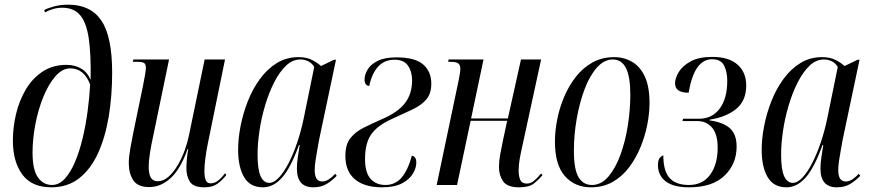

<svg xmlns="http://www.w3.org/2000/svg" viewBox="-20 -790 3718 820"><path d="M199 10Q116 10 75.5 -44.5Q35 -99 35 -190Q35 -246 48.5 -303Q62 -360 90 -407.5Q118 -455 161.5 -484Q205 -513 264 -513Q299 -513 326 -497.5Q353 -482 367 -449Q369 -559 359 -626.5Q349 -694 322 -725.5Q295 -757 246 -757Q224 -757 205 -751Q186 -745 172 -737L169 -747Q183 -755 210.5 -762.5Q238 -770 272 -770Q367 -770 413 -702Q459 -634 459 -480Q459 -381 444.5 -293Q430 -205 399 -136.5Q368 -68 318.5 -29Q269 10 199 10ZM202 0Q232 0 256.5 -26.5Q281 -53 300 -97.5Q319 -142 332.5 -198Q346 -254 354 -313.5Q362 -373 365 -429Q339 -498 280 -498Q246 -498 216.5 -464Q187 -430 165 -376Q143 -322 131 -259Q119 -196 119 -138Q119 -65 142 -32.5Q165 0 202 0Z M853 10Q806 10 791 -14Q776 -38 776 -72Q776 -86 778 -109.5Q780 -133 784 -153H781Q751 -68 709 -29.5Q667 9 617 9Q568 9 549 -20.5Q530 -50 530 -93Q530 -119 536.5 -156Q543 -193 549 -222L591 -425Q596 -450 599.5 -470.5Q603 -491 603 -500Q603 -515 596 -520.5Q589 -526 564 -526H547L550 -536H702L633 -203Q626 -172 620.5 -136.5Q615 -101 615 -80Q615 -46 624.5 -31Q634 -16 653 -16Q678 -16 699.5 -35Q721 -54 739 -84.5Q757 -115 769 -148.5Q781 -182 787 -212L854 -536H941L867 -174Q861 -144 857 -113.5Q853 -83 853 -60Q853 -35 858.5 -21Q864 -7 880 -7Q897 -7 912.5 -19.5Q928 -32 941 -50L947 -43Q930 -21 909 -5.5Q888 10 853 10Z M1103 10Q1048 10 1022.5 -33.5Q997 -77 997 -150Q997 -198 1007.5 -252Q1018 -306 1038.5 -358Q1059 -410 1090 -452.5Q1121 -495 1162 -520.5Q1203 -546 1255 -546Q1289 -546 1312.5 -534Q1336 -522 1351 -508L1407 -535H1415L1343 -194Q1340 -177 1335.5 -152.5Q1331 -128 1327.5 -104Q1324 -80 1324 -63Q1324 -15 1356 -15Q1370 -15 1383.5 -23.5Q1397 -32 1412 -48L1418 -39Q1401 -21 1377 -5.5Q1353 10 1318 10Q1248 10 1248 -70Q1248 -94 1252 -119Q1256 -144 1260 -171H1257Q1222 -74 1185 -32Q1148 10 1103 10ZM1130 -9Q1150 -9 1171.5 -32Q1193 -55 1213 -94Q1233 -133 1249.5 -182Q1266 -231 1277 -284L1322 -504Q1312 -521 1296 -528.5Q1280 -536 1263 -536Q1229 -536 1201 -509Q1173 -482 1150.5 -437.5Q1128 -393 1112 -339Q1096 -285 1088 -230.5Q1080 -176 1080 -130Q1080 -66 1093 -37.5Q1106 -9 1130 -9Z M1612 10Q1536 10 1495.5 -24.5Q1455 -59 1455 -124Q1455 -173 1476.5 -200Q1498 -227 1533 -244.5Q1568 -262 1611 -281Q1679 -310 1709.5 -349.5Q1740 -389 1740 -447Q1740 -484 1722.5 -509.5Q1705 -535 1665 -535Q1622 -535 1595 -505.5Q1568 -476 1557 -423Q1537 -424 1537 -451Q1537 -471 1550 -493Q1563 -515 1593 -530Q1623 -545 1673 -545Q1753 -545 1787.5 -514.5Q1822 -484 1822 -433Q1822 -390 1800.5 -365Q1779 -340 1741.5 -322.5Q1704 -305 1656 -283Q1593 -255 1566 -217Q1539 -179 1539 -111Q1539 -53 1562.5 -26.5Q1586 0 1626 0Q1668 0 1695 -31.5Q1722 -63 1739 -125Q1747 -124 1752.5 -117Q1758 -110 1758 -96Q1758 -73 1743.5 -48.5Q1729 -24 1697 -7Q1665 10 1612 10Z M2197 10Q2146 10 2128.5 -16Q2111 -42 2111 -76Q2111 -102 2116 -129Q2121 -156 2127 -185L2146 -274H1990L1932 0H1845L1939 -448Q1942 -464 1944 -475.5Q1946 -487 1946 -496Q1946 -512 1937.5 -519Q1929 -526 1902 -526H1894L1896 -536H2045L1992 -284H2149L2205 -536H2291L2214 -181Q2204 -137 2199.5 -111Q2195 -85 2195 -62Q2195 -37 2202 -21.5Q2209 -6 2230 -6Q2247 -6 2261 -18Q2275 -30 2291 -49L2297 -42Q2279 -21 2259 -5.5Q2239 10 2197 10Z M2504 10Q2435 10 2392.5 -38Q2350 -86 2350 -185Q2350 -229 2359.5 -278.5Q2369 -328 2389 -375.5Q2409 -423 2439 -461.5Q2469 -500 2510 -523Q2551 -546 2603 -546Q2645 -546 2679.5 -526Q2714 -506 2734 -463Q2754 -420 2754 -350Q2754 -307 2744.5 -258Q2735 -209 2715.5 -161.5Q2696 -114 2666.5 -75Q2637 -36 2596.5 -13Q2556 10 2504 10ZM2508 0Q2548 0 2578.5 -36Q2609 -72 2630 -129.5Q2651 -187 2661.5 -254.5Q2672 -322 2672 -385Q2672 -462 2653.5 -499Q2635 -536 2597 -536Q2560 -536 2529 -501Q2498 -466 2476.5 -408.5Q2455 -351 2443 -282.5Q2431 -214 2431 -147Q2431 -66 2451 -33Q2471 0 2508 0Z M2923 10Q2856 10 2823 -15.5Q2790 -41 2790 -85Q2790 -107 2798.5 -116.5Q2807 -126 2813 -126Q2813 -59 2840 -29.5Q2867 0 2922 0Q2981 0 3013 -44Q3045 -88 3045 -159Q3045 -217 3021 -245Q2997 -273 2958 -273H2895L2897 -283H2967Q3021 -283 3053.5 -326Q3086 -369 3086 -445Q3086 -483 3072.5 -510Q3059 -537 3021 -537Q2945 -537 2921 -394Q2863 -394 2863 -434Q2863 -456 2879 -482.5Q2895 -509 2930 -528Q2965 -547 3022 -547Q3093 -547 3130 -514Q3167 -481 3167 -425Q3167 -360 3124.5 -325Q3082 -290 3011 -279L3010 -276Q3068 -268 3097 -242.5Q3126 -217 3126 -164Q3126 -90 3074.5 -40Q3023 10 2923 10Z M3339 10Q3284 10 3258.5 -33.5Q3233 -77 3233 -150Q3233 -198 3243.5 -252Q3254 -306 3274.5 -358Q3295 -410 3326 -452.5Q3357 -495 3398 -520.5Q3439 -546 3491 -546Q3525 -546 3548.5 -534Q3572 -522 3587 -508L3643 -535H3651L3579 -194Q3576 -177 3571.5 -152.5Q3567 -128 3563.5 -104Q3560 -80 3560 -63Q3560 -15 3592 -15Q3606 -15 3619.5 -23.5Q3633 -32 3648 -48L3654 -39Q3637 -21 3613 -5.5Q3589 10 3554 10Q3484 10 3484 -70Q3484 -94 3488 -119Q3492 -144 3496 -171H3493Q3458 -74 3421 -32Q3384 10 3339 10ZM3366 -9Q3386 -9 3407.5 -32Q3429 -55 3449 -94Q3469 -133 3485.5 -182Q3502 -231 3513 -284L3558 -504Q3548 -521 3532 -528.5Q3516 -536 3499 -536Q3465 -536 3437 -509Q3409 -482 3386.5 -437.5Q3364 -393 3348 -339Q3332 -285 3324 -230.5Q3316 -176 3316 -130Q3316 -66 3329 -37.5Q3342 -9 3366 -9Z"/></svg>

Font: Noto Serif Display ExtraCondensed
Style: Italic
Weight: 400
Width: 2
Italic angle: -12°
Designer: Monotype Design Team
Foundry: Monotype Imaging Inc.
Version: Version 2.009